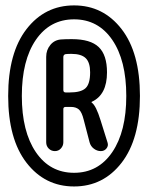

<svg xmlns="http://www.w3.org/2000/svg" viewBox="-20 -715 540 700"><path d="M389.2 -569.8Q337.9 -644.5 250 -644.5Q162.1 -644.5 110.8 -569.8Q59.6 -495.1 59.6 -365.2Q59.6 -235.4 110.8 -160.2Q162.1 -85 250 -85Q337.9 -85 389.2 -160.2Q440.4 -235.4 440.4 -365.2Q440.4 -495.1 389.2 -569.8ZM423.3 -121.6Q356.4 -35.2 250 -35.2Q143.6 -35.2 76.7 -121.6Q9.8 -208 9.8 -365.2Q9.8 -522.5 76.7 -608.9Q143.6 -695.3 250 -695.3Q356.4 -695.3 423.3 -608.9Q490.2 -522.5 490.2 -365.2Q490.2 -208 423.3 -121.6ZM210.9 -506.8V-386.7Q210.9 -377.9 219.7 -377.9H233.4Q275.4 -377.9 292 -393.6Q308.6 -409.2 308.6 -451.2Q308.6 -487.3 292.5 -502.9Q276.4 -518.6 240.2 -518.6Q226.6 -518.6 218.8 -517.6Q210.9 -515.6 210.9 -506.8ZM148.4 -196.3V-507.8Q148.4 -533.2 164.1 -551.8Q179.7 -570.3 205.1 -571.3Q217.8 -572.3 242.2 -572.3Q309.6 -572.3 339.8 -543.5Q370.1 -514.6 370.1 -451.2Q370.1 -369.1 314.5 -343.8L313.5 -342.8L314.5 -340.8Q330.1 -330.1 346.7 -276.4L372.1 -195.3Q376 -183.6 368.2 -173.8Q360.4 -164.1 347.7 -164.1Q334 -164.1 322.3 -172.9Q310.5 -181.6 306.6 -196.3L285.2 -278.3Q278.3 -306.6 267.6 -315.9Q256.8 -325.2 238.3 -325.2H219.7Q210.9 -325.2 210.9 -317.4V-196.3Q210.9 -183.6 202.1 -173.8Q193.4 -164.1 180.2 -164.1Q167 -164.1 157.7 -173.3Q148.4 -182.6 148.4 -196.3Z"/></svg>

Font: Rounded Mgen+ 1mn regular
Style: Regular
Weight: 400
Designer: [Source Han Sans]
Ryoko NISHIZUKA  (kana & ideographs); Paul D. Hunt (Latin, Greek & Cyrillic); Wenlong ZHANG  (bopomofo
Version: Version 1.059.20150602